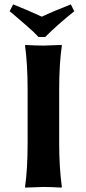

<svg xmlns="http://www.w3.org/2000/svg" viewBox="-20 -853 391 876"><path d="M23.9 -801.8C26.5 -799.8 35.2 -792.6 49.8 -780.3L79.1 -754.9L104 -733.4C115.1 -724 124.7 -715.3 132.8 -707.5L155.8 -684.1H186C223.1 -721.2 267.4 -760.4 318.8 -801.8L303.2 -833C247.6 -811.2 203.5 -792.5 170.9 -776.9C127.9 -796.7 84.3 -815.4 40 -833ZM106 -444.8V-200.2C106 -120.8 102.1 -54 94.2 0L95.2 2.9L178.2 0C201 0 228.2 1 259.8 2.9L262.2 0C254.1 -59.6 250 -126.3 250 -200.2V-444.8C250 -522.9 254.1 -589.7 262.2 -645L261.2 -647.9L178.2 -645C155.4 -645 128.1 -646 96.2 -647.9L94.2 -645C102.1 -588.1 106 -521.3 106 -444.8Z"/></svg>

Font: Linux Biolinum G
Style: Bold
Weight: 700
Designer: Philipp H. Poll
Foundry: Philipp H. Poll
Version: Version 1.1.0